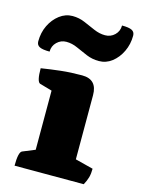

<svg xmlns="http://www.w3.org/2000/svg" viewBox="-122 -784 620 847"><g transform="rotate(15 188.0 -360.0)"><path d="M30 0Q30 -63 46 -69L102 -92V-362L46 -378Q30 -383 30 -445Q74 -452 118.5 -457Q163 -462 215 -462Q284 -462 284 -390V-97L366 -76Q366 -54 361.5 -37Q357 -20 346 0ZM110 -587Q85 -587 67 -569.5Q49 -552 49 -526Q17 -526 3 -533Q-11 -540 -11 -557Q-11 -597 5 -630Q21 -663 48 -683.5Q75 -704 107 -704Q137 -704 163.5 -692.5Q190 -681 215.5 -670Q241 -659 266 -659Q292 -659 310 -676.5Q328 -694 328 -720Q360 -720 373.5 -713Q387 -706 387 -689Q387 -650 371 -616.5Q355 -583 328.5 -562.5Q302 -542 269 -542Q239 -542 212.5 -553Q186 -564 161 -575.5Q136 -587 110 -587Z"/></g></svg>

Font: Petrona Black
Style: Regular
Weight: 900
Designer: Ringo R. Seeber
Foundry: Ringo R. Seeber
Version: Version 2.001; ttfautohint (v1.8.3)